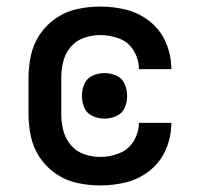

<svg xmlns="http://www.w3.org/2000/svg" viewBox="-20 -558 616 586"><path d="M286 8Q327 8 366.5 -2Q406 -12 438.5 -38.5Q471 -65 487 -103.5Q503 -142 503 -183H404Q404 -154 388 -127.5Q372 -101 343.5 -90Q315 -79 286 -79Q261 -79 236.5 -87.5Q212 -96 195.5 -116Q179 -136 173 -160.5Q167 -185 167 -210V-320Q167 -345 173 -370Q179 -395 195.5 -414.5Q212 -434 236.5 -442.5Q261 -451 286 -451Q315 -451 343.5 -440.5Q372 -430 388 -403.5Q404 -377 404 -347H503Q503 -388 487 -426.5Q471 -465 438.5 -491.5Q406 -518 366.5 -528Q327 -538 286 -538Q251 -538 216 -530.5Q181 -523 151.5 -503Q122 -483 102 -453.5Q82 -424 74.5 -389.5Q67 -355 67 -320V-210Q67 -175 74.5 -140.5Q82 -106 102 -76.5Q122 -47 151.5 -27Q181 -7 216 0.5Q251 8 286 8ZM299 -196Q318 -196 335.5 -204Q353 -212 360.5 -229Q368 -246 368 -265Q368 -284 360.5 -301.5Q353 -319 335.5 -327Q318 -335 299 -335Q280 -335 262.5 -327Q245 -319 237.5 -301.5Q230 -284 230 -265Q230 -246 237.5 -229Q245 -212 262.5 -204Q280 -196 299 -196Z"/></svg>

Font: Iosevka Sparkle Medium
Style: Regular
Weight: 500
Designer: Belleve Invis
Foundry: Belleve Invis
Version: Version 4.5.0; ttfautohint (v1.8.3)